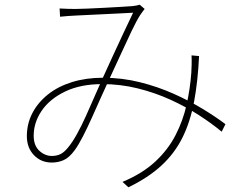

<svg xmlns="http://www.w3.org/2000/svg" viewBox="-20 -746 1040 815"><path d="M233 -710Q251 -709 268 -708.5Q285 -708 300 -708Q318 -708 352 -709.5Q386 -711 424.5 -713Q463 -715 495.5 -717Q528 -719 542 -720Q552 -721 559 -722.5Q566 -724 573 -726L594 -708Q590 -703 585.5 -697Q581 -691 575 -682Q560 -659 538 -613Q516 -567 491 -512Q466 -457 442 -406Q427 -374 408.5 -332.5Q390 -291 370.5 -247.5Q351 -204 332 -167Q313 -130 296 -107Q273 -76 249.5 -66Q226 -56 200 -56Q154 -56 124 -87.5Q94 -119 94 -168Q94 -221 117.5 -266Q141 -311 183.5 -345Q226 -379 285.5 -397.5Q345 -416 417 -416Q498 -416 574 -397Q650 -378 717 -348Q784 -318 840 -284Q896 -250 937 -219L921 -187Q879 -222 824 -257.5Q769 -293 703 -323Q637 -353 564 -371Q491 -389 414 -389Q322 -389 256.5 -357.5Q191 -326 157 -276Q123 -226 123 -170Q123 -128 147 -106Q171 -84 200 -84Q220 -84 236 -91.5Q252 -99 269 -120Q288 -143 307 -177.5Q326 -212 344.5 -253Q363 -294 380.5 -334.5Q398 -375 413 -408Q435 -456 458 -506.5Q481 -557 503.5 -604.5Q526 -652 545 -692Q530 -691 497 -689.5Q464 -688 425.5 -686Q387 -684 353 -682.5Q319 -681 302 -680Q285 -679 268.5 -678Q252 -677 235 -675ZM825 -508Q820 -401 804 -315.5Q788 -230 755 -163Q722 -96 666 -44Q610 8 525 49L500 26Q584 -9 638.5 -59.5Q693 -110 725 -172Q757 -234 772 -301.5Q787 -369 792 -436Q793 -452 793.5 -472Q794 -492 793 -511Z"/></svg>

Font: Noto Sans SC Thin
Style: Regular
Weight: 100
Designer: Ryoko NISHIZUKA 西塚涼子 (kana, bopomofo & ideographs); Paul D. Hunt (Latin, Greek & Cyrillic); Sandoll Communications 산돌커뮤니
Foundry: Adobe
Version: Version 2.004-H2;hotconv 1.0.118;makeotfexe 2.5.65603